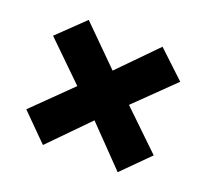

<svg xmlns="http://www.w3.org/2000/svg" viewBox="-97 -738 814 758"><g transform="rotate(20 310.0 -359.0)"><path d="M153 -96 43 -206 201 -361 43 -515 154 -622 311 -466 464 -622 577 -516 418 -361 578 -207 467 -96 311 -257Z"/></g></svg>

Font: Onest Black
Style: Regular
Weight: 900
Designer: Dmitri Voloshin, Andrey Kudryavtsev
Foundry: Dmitri Voloshin, Andrey Kudryavtsev
Version: Version 1.000;gftools[0.9.33]